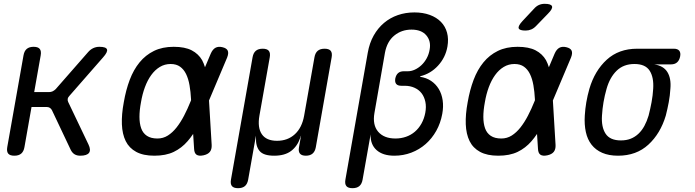

<svg xmlns="http://www.w3.org/2000/svg" viewBox="-20 -805 3640 1005"><path d="M55 10Q32 10 23 -1Q14 -12 18 -35L103 -515Q107 -538 120 -549Q133 -560 156 -560Q179 -560 188 -549Q197 -538 193 -515L159 -323H237Q247 -323 255.5 -327Q264 -331 272 -339L441 -532Q453 -546 468 -553Q483 -560 500 -560Q535 -560 540 -546.5Q545 -533 519 -504L344 -304Q336 -296 334.5 -287.5Q333 -279 337 -271L443 -49Q457 -20 446 -5Q435 10 400 10Q383 10 371 3Q359 -4 351 -19L252 -228Q248 -236 241 -240.5Q234 -245 224 -245H145L108 -35Q104 -12 91 -1Q78 10 55 10Z M1088 -46Q1089 -23 1078.5 -10Q1068 3 1045 8Q1021 13 1009 5Q997 -3 996 -26L991 -104Q977 -83 962 -66Q931 -30 889.5 -10Q848 10 788 10Q730 10 693 -10Q656 -30 638 -66.5Q620 -103 618 -154.5Q616 -206 628 -270Q639 -334 659 -387Q679 -440 710.5 -478.5Q742 -517 786 -538.5Q830 -560 889 -560Q948 -560 983.5 -541.5Q1019 -523 1038 -490Q1047 -473 1053 -453L1083 -524Q1093 -547 1108 -555Q1123 -563 1144 -558Q1166 -553 1172 -540Q1178 -527 1169 -504L1074 -279ZM980 -280V-285Q978 -325 972 -359Q966 -393 954 -417.5Q942 -442 922.5 -456Q903 -470 873 -470Q842 -470 816.5 -454.5Q791 -439 771.5 -412Q752 -385 738.5 -348.5Q725 -312 718 -270Q710 -228 710 -193.5Q710 -159 719 -133.5Q728 -108 749 -94Q770 -80 804 -80Q834 -80 858.5 -95.5Q883 -111 904 -137.5Q925 -164 943.5 -199.5Q962 -235 978 -275Z M1226 180Q1203 180 1194 169Q1185 158 1189 135L1302 -505Q1306 -528 1319 -539Q1332 -550 1355 -550Q1378 -550 1387 -539Q1396 -528 1392 -505L1338 -200Q1327 -137 1350.5 -102.5Q1374 -68 1430 -68Q1486 -68 1523.5 -102.5Q1561 -137 1572 -200L1626 -505Q1630 -528 1643 -539Q1656 -550 1679 -550Q1702 -550 1711 -539Q1720 -528 1716 -505L1633 -34Q1629 -12 1616 -1Q1603 10 1581 10Q1559 10 1550 -1Q1541 -12 1545 -34L1554 -85L1556 -95Q1555 -95 1552 -85Q1537 -40 1504 -15Q1471 10 1415 10Q1359 10 1338.5 -15Q1318 -40 1320 -85V-95L1318 -85L1279 135Q1275 158 1262 169Q1249 180 1226 180Z M1825 180Q1802 180 1793 169Q1784 158 1788 135L1905 -529Q1914 -580 1936 -619Q1958 -658 1990 -685Q2022 -712 2062.5 -726Q2103 -740 2149 -740Q2194 -740 2229.5 -727Q2265 -714 2288 -690.5Q2311 -667 2320 -634Q2329 -601 2322 -561Q2312 -504 2273 -461.5Q2234 -419 2180 -406L2179 -403Q2212 -398 2236.5 -381.5Q2261 -365 2276.5 -339.5Q2292 -314 2297 -280.5Q2302 -247 2295 -209Q2286 -160 2263.5 -120Q2241 -80 2208 -51Q2175 -22 2133 -6Q2091 10 2044 10Q1984 10 1951 -19.5Q1918 -49 1920 -102L1878 135Q1874 158 1861 169Q1848 180 1825 180ZM2094 -432H2115Q2133 -432 2151.5 -440.5Q2170 -449 2186 -464Q2202 -479 2213.5 -500Q2225 -521 2229 -546Q2237 -590 2211.5 -620Q2186 -650 2134 -650Q2082 -650 2044 -619Q2006 -588 1995 -529L1940 -214Q1929 -151 1959.5 -115.5Q1990 -80 2050 -80Q2079 -80 2105 -89Q2131 -98 2151.5 -115.5Q2172 -133 2186 -158Q2200 -183 2206 -214Q2212 -246 2206.5 -272Q2201 -298 2187 -316.5Q2173 -335 2150 -345.5Q2127 -356 2098 -356H2081Q2062 -356 2054 -365.5Q2046 -375 2049 -394Q2053 -413 2064 -422.5Q2075 -432 2094 -432Z M2787 -670Q2775 -657 2761 -651Q2747 -645 2731 -645Q2699 -645 2695 -657Q2691 -669 2715 -695L2774 -758Q2786 -772 2800 -778.5Q2814 -785 2831 -785Q2865 -785 2869.5 -772Q2874 -759 2848 -733ZM2888 -46Q2889 -23 2878.5 -10Q2868 3 2845 8Q2821 13 2809 5Q2797 -3 2796 -26L2791 -104Q2777 -83 2762 -66Q2731 -30 2689.5 -10Q2648 10 2588 10Q2530 10 2493 -10Q2456 -30 2438 -66.5Q2420 -103 2418 -154.5Q2416 -206 2428 -270Q2439 -334 2459 -387Q2479 -440 2510.5 -478.5Q2542 -517 2586 -538.5Q2630 -560 2689 -560Q2748 -560 2783.5 -541.5Q2819 -523 2838 -490Q2847 -473 2853 -453L2883 -524Q2893 -547 2908 -555Q2923 -563 2944 -558Q2966 -553 2972 -540Q2978 -527 2969 -504L2874 -279ZM2780 -280V-285Q2778 -325 2772 -359Q2766 -393 2754 -417.5Q2742 -442 2722.5 -456Q2703 -470 2673 -470Q2642 -470 2616.5 -454.5Q2591 -439 2571.5 -412Q2552 -385 2538.5 -348.5Q2525 -312 2518 -270Q2510 -228 2510 -193.5Q2510 -159 2519 -133.5Q2528 -108 2549 -94Q2570 -80 2604 -80Q2634 -80 2658.5 -95.5Q2683 -111 2704 -137.5Q2725 -164 2743.5 -199.5Q2762 -235 2778 -275Z M3492 -468H3404Q3453 -461 3473.5 -427.5Q3494 -394 3489 -340Q3487 -305 3480.5 -270Q3474 -235 3465 -200Q3437 -106 3374 -48Q3311 10 3215 10Q3167 10 3132.5 -5Q3098 -20 3076.5 -47.5Q3055 -75 3046.5 -114Q3038 -153 3041 -200Q3043 -235 3049 -270Q3055 -305 3065 -340Q3093 -435 3156 -492.5Q3219 -550 3315 -550H3507Q3527 -550 3535.5 -539.5Q3544 -529 3540 -509Q3536 -489 3524 -478.5Q3512 -468 3492 -468ZM3230 -70Q3259 -70 3281.5 -79Q3304 -88 3322 -105Q3340 -122 3353 -146Q3366 -170 3375 -200Q3384 -235 3390.5 -270Q3397 -305 3399 -340Q3403 -400 3380.5 -435Q3358 -470 3301 -470Q3244 -470 3208 -435Q3172 -400 3155 -340Q3145 -305 3139 -270Q3133 -235 3131 -200Q3127 -140 3150 -105Q3173 -70 3230 -70Z"/></svg>

Font: Maple Mono Normal NL
Style: Italic
Weight: 400
Italic angle: -10°
Monospace: yes
Designer: subframe7536
Version: Version 7.000